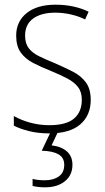

<svg xmlns="http://www.w3.org/2000/svg" viewBox="-20 -559 449 819"><path d="M367 -133Q367 -67 322.5 -28.5Q278 10 190 10Q142 10 103 0Q64 -10 39 -23V-64Q71 -46 110 -35.5Q149 -25 190 -25Q263 -25 296 -53.5Q329 -82 329 -133Q329 -167 312.5 -188Q296 -209 266.5 -224.5Q237 -240 198 -256Q155 -273 121.5 -290.5Q88 -308 68.5 -335Q49 -362 49 -407Q49 -467 93.5 -503Q138 -539 217 -539Q258 -539 294 -531Q330 -523 358 -509L343 -476Q318 -489 284 -497Q250 -505 216 -505Q156 -505 121.5 -480Q87 -455 87 -407Q87 -374 102.5 -353.5Q118 -333 147 -319Q176 -305 215 -289Q256 -271 290.5 -253.5Q325 -236 346 -208Q367 -180 367 -133ZM289 144Q289 188 257 214Q225 240 172 240Q141 240 119 234V204Q140 210 171 210Q208 210 231 193.5Q254 177 254 144Q254 113 229 99Q204 85 158 84L198 0H229L200 61Q242 66 265.5 87Q289 108 289 144Z"/></svg>

Font: Noto Sans Lao Looped SemiCondensed ExtraLight
Style: Regular
Weight: 200
Width: 4
Designer: Mark Frömberg, Ben Mitchell
Foundry: The Fontpad Ltd
Version: Version 1.002; ttfautohint (v1.8.4.7-5d5b)